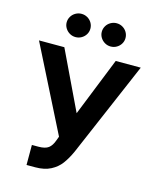

<svg xmlns="http://www.w3.org/2000/svg" viewBox="-134 -1012 913 1114"><g transform="rotate(15 322.5 -455.0)"><path d="M133.8 -110.4H172.9Q213.4 -110.4 233.2 -125.2Q252.9 -140.1 264.6 -173.8L273.4 -197.3L16.6 -707H168.9L336.9 -355.5L477.5 -707H627.9L383.8 -137.7Q363.3 -92.3 339.8 -60.8Q316.4 -29.3 278.8 -9.8Q241.2 9.8 186.5 9.8H133.8ZM144.5 -849.6Q144.5 -868.7 154.1 -884.8Q163.6 -900.9 180.2 -910.4Q196.8 -919.9 215.8 -919.9Q235.4 -919.9 251.7 -910.4Q268.1 -900.9 277.6 -884.8Q287.1 -868.7 287.1 -849.6Q287.1 -831.1 277.6 -815.2Q268.1 -799.3 251.7 -789.8Q235.4 -780.3 215.8 -780.3Q196.8 -780.3 180.4 -789.8Q164.1 -799.3 154.3 -815.4Q144.5 -831.5 144.5 -849.6ZM355.5 -849.6Q355.5 -868.7 365 -884.8Q374.5 -900.9 391.1 -910.4Q407.7 -919.9 426.8 -919.9Q446.3 -919.9 462.6 -910.4Q479 -900.9 488.5 -884.8Q498 -868.7 498 -849.6Q498 -831.1 488.5 -815.2Q479 -799.3 462.6 -789.8Q446.3 -780.3 426.8 -780.3Q407.7 -780.3 391.4 -789.8Q375 -799.3 365.2 -815.4Q355.5 -831.5 355.5 -849.6Z"/></g></svg>

Font: Pretendard Std
Style: Bold
Weight: 700
Designer: Base glyphs from Inter by Rasmus Andersson; Hangeul glyphs from Noto Sans CJK(Source Han Sans) by Jang Soo-young and Kan
Foundry: Kil Hyung-jin
Version: Version 1.309